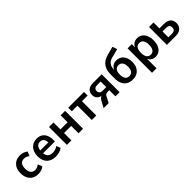

<svg xmlns="http://www.w3.org/2000/svg" viewBox="283 -2145 3744 3744"><g transform="rotate(-45 2155.0 -272.5)"><path d="M286 10Q213 10 160 -21Q107 -52 78 -110Q49 -168 49 -248Q49 -327 78 -384.5Q107 -442 160 -473Q213 -504 286 -504Q333 -504 376 -489Q419 -474 447 -449L410 -360Q386 -380 357 -391.5Q328 -403 298 -403Q239 -403 207 -364.5Q175 -326 175 -247Q175 -169 207.5 -129.5Q240 -90 298 -90Q327 -90 356.5 -101.5Q386 -113 408 -134L446 -44Q418 -19 375.5 -4.5Q333 10 286 10Z M773 10Q692 10 635 -20Q578 -50 548 -107Q518 -164 518 -246Q518 -323 546.5 -381Q575 -439 627 -471.5Q679 -504 750 -504Q817 -504 864.5 -474.5Q912 -445 937 -390Q962 -335 962 -256V-213H618V-290H873L858 -273Q858 -348 831 -382Q804 -416 753 -416Q716 -416 690 -398.5Q664 -381 649.5 -346.5Q635 -312 635 -260V-240Q635 -186 651 -152.5Q667 -119 698.5 -102.5Q730 -86 777 -86Q814 -86 850.5 -96.5Q887 -107 917 -132L953 -47Q916 -18 868.5 -4Q821 10 773 10Z M1080 0V-494H1204V-302H1401V-494H1525V0H1401V-203H1204V0Z M1766 0V-395H1611V-494H2046V-395H1890V0Z M2093 0 2167 -137Q2183 -168 2204.5 -184.5Q2226 -201 2252 -201H2268L2267 -195Q2223 -196 2188 -213Q2153 -230 2133.5 -262.5Q2114 -295 2114 -341Q2114 -413 2160 -453.5Q2206 -494 2292 -494H2533V0H2418V-170H2369Q2343 -170 2326 -159Q2309 -148 2297 -126L2232 0ZM2322 -254H2419V-409H2322Q2278 -409 2255 -388.5Q2232 -368 2232 -332Q2232 -295 2255 -274.5Q2278 -254 2322 -254Z M2893 10Q2820 10 2766 -21Q2712 -52 2683 -112Q2654 -172 2654 -256V-351Q2654 -400 2660.5 -443.5Q2667 -487 2684 -524Q2701 -561 2729 -591.5Q2757 -622 2799 -644.5Q2841 -667 2900 -682L3060 -725L3094 -627L2908 -579Q2837 -560 2802 -514Q2767 -468 2767 -394V-364H2761Q2771 -400 2793.5 -427.5Q2816 -455 2849 -470Q2882 -485 2926 -485Q2970 -485 3007 -468.5Q3044 -452 3070.5 -420.5Q3097 -389 3112 -344Q3127 -299 3127 -243Q3127 -163 3098 -106.5Q3069 -50 3017 -20Q2965 10 2893 10ZM2890 -86Q2944 -86 2973 -124Q3002 -162 3002 -237Q3002 -311 2973 -350Q2944 -389 2890 -389Q2837 -389 2807.5 -350.5Q2778 -312 2778 -239Q2778 -164 2807.5 -125Q2837 -86 2890 -86Z M3248 180V-494H3365V-393H3361Q3378 -446 3419 -475Q3460 -504 3518 -504Q3579 -504 3624 -472Q3669 -440 3693.5 -383Q3718 -326 3718 -247Q3718 -170 3694 -112Q3670 -54 3625.5 -22Q3581 10 3518 10Q3462 10 3422.5 -18.5Q3383 -47 3367 -97H3372V180ZM3482 -86Q3536 -86 3565 -127.5Q3594 -169 3594 -248Q3594 -327 3565 -367.5Q3536 -408 3482 -408Q3428 -408 3399 -367.5Q3370 -327 3370 -248Q3370 -169 3399 -127.5Q3428 -86 3482 -86Z M3838 0V-494H3962V-330H4085Q4175 -330 4223.5 -288.5Q4272 -247 4272 -168Q4272 -117 4249 -79Q4226 -41 4184.5 -20.5Q4143 0 4085 0ZM3962 -84H4063Q4106 -84 4129.5 -104Q4153 -124 4153 -166Q4153 -208 4129.5 -227Q4106 -246 4063 -246H3962Z"/></g></svg>

Font: Nunito Sans 10pt SemiCondensed
Style: Bold
Weight: 700
Width: 4
Designer: Vernon Adams
Foundry: Vernon Adams
Version: Version 3.101;gftools[0.9.27]